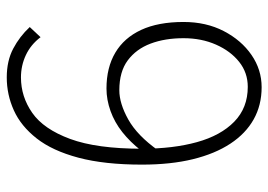

<svg xmlns="http://www.w3.org/2000/svg" viewBox="-133 -648 794 568"><g transform="rotate(-90 264.0 -364.0)"><path d="M290 13Q237 13 195 -10.5Q153 -34 123 -79.5Q93 -125 77 -190.5Q61 -256 61 -341Q61 -452 81.5 -529Q102 -606 138.5 -652.5Q175 -699 221.5 -720Q268 -741 319 -741Q368 -741 404 -722Q440 -703 468 -673L438 -641Q416 -670 385 -684.5Q354 -699 319 -699Q262 -699 214 -665.5Q166 -632 137 -553.5Q108 -475 108 -341Q108 -249 127.5 -178.5Q147 -108 188 -68Q229 -28 291 -28Q333 -28 365 -53.5Q397 -79 416 -122Q435 -165 435 -218Q435 -273 419 -315.5Q403 -358 369.5 -383Q336 -408 281 -408Q242 -408 194.5 -381.5Q147 -355 103 -293V-344Q128 -376 157 -399Q186 -422 219.5 -434Q253 -446 286 -446Q348 -446 392 -420Q436 -394 459.5 -343.5Q483 -293 483 -218Q483 -151 456 -99Q429 -47 385.5 -17Q342 13 290 13Z"/></g></svg>

Font: Noto Sans TC Thin ExtraLight
Style: Regular
Weight: 250
Version: Version 2.004-H2;hotconv 1.0.118;makeotfexe 2.5.65603